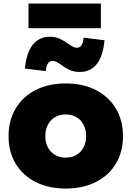

<svg xmlns="http://www.w3.org/2000/svg" viewBox="-20 -1046 738 1078"><path d="M349 12.5Q251.5 12.5 179.2 -24.5Q107 -61.5 67.5 -127.8Q28 -194 28 -281.5Q28 -369.5 67.5 -436.2Q107 -503 179.2 -540.2Q251.5 -577.5 349 -577.5Q447 -577.5 519 -540.2Q591 -503 630.8 -436.2Q670.5 -369.5 670.5 -281.5Q670.5 -194 631 -127.8Q591.5 -61.5 519.2 -24.5Q447 12.5 349 12.5ZM349 -161Q383.5 -161 409.2 -176.2Q435 -191.5 449.2 -218.5Q463.5 -245.5 463.5 -281.5Q463.5 -318 449.2 -345.5Q435 -373 409.2 -388.2Q383.5 -403.5 349 -403.5Q314.5 -403.5 288.8 -388.2Q263 -373 248.8 -345.5Q234.5 -318 234.5 -281.5Q234.5 -245.5 248.8 -218.5Q263 -191.5 288.8 -176.2Q314.5 -161 349 -161ZM449.5 -834.5 567 -820Q558 -729.5 522.8 -685.8Q487.5 -642 428.5 -642Q394.5 -642 370.2 -653.5Q346 -665 325.5 -680.5Q310 -692 298.5 -698Q287 -704 275.5 -704Q258 -704 248.8 -689.2Q239.5 -674.5 237 -647L119.5 -661Q129 -752 164.8 -795.8Q200.5 -839.5 259.5 -839.5Q293.5 -839.5 317.8 -827.5Q342 -815.5 362.5 -800.5Q378.5 -789 389.5 -783.5Q400.5 -778 412 -778Q428.5 -778 438 -792.2Q447.5 -806.5 449.5 -834.5ZM546.5 -1026V-887.5H140V-1026Z"/></svg>

Font: Hepta Slab ExtraLight ExtraBold
Style: Regular
Weight: 800
Version: Version 1.102